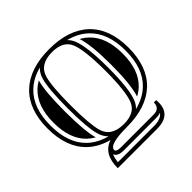

<svg xmlns="http://www.w3.org/2000/svg" viewBox="-193 -790 1100 1100"><g transform="rotate(-45 357.5 -239.5)"><path d="M211.4 -84Q192.9 -149.2 192.9 -304.7Q192.9 -460.2 211.4 -525.4Q221.4 -560.8 245.1 -583Q176.3 -564.9 131.3 -522Q53.2 -447.8 53.2 -304.7Q53.2 -161.1 130.6 -87.2Q175.8 -43.9 245.4 -25.9Q221.4 -48.3 211.4 -84ZM466.8 -583.7Q484.6 -566.9 494.4 -543.2Q522 -476.1 522 -304.7Q522 -133.3 494.4 -66.2Q484.6 -42.2 466.6 -25.4Q538.3 -43.2 584.5 -87.4Q661.6 -160.9 661.6 -304.7Q661.6 -447.8 583.5 -522Q537.6 -565.9 466.8 -583.7ZM188.2 -77.6 189.7 -73.2Q166 -86.4 147 -104.5Q77.1 -171.4 77.1 -304.7Q77.1 -437.5 147.7 -504.6Q166.3 -522.5 189.5 -535.4L188.2 -531.7Q168.9 -463.4 168.9 -304.7Q168.9 -146 188.2 -77.6ZM521.7 -71.5Q545.9 -145 545.9 -304.7Q545.9 -463.9 522 -537.4Q547.1 -523.7 567.1 -504.6Q637.7 -437.5 637.7 -304.7Q637.7 -171.1 568.1 -104.7Q547.6 -85.2 521.7 -71.5ZM238.3 -3.2Q163.6 -22.7 113.8 -70.1Q29.3 -150.9 29.3 -304.7Q29.3 -457.3 114.7 -539.3Q200.2 -620.1 357.4 -620.1Q514.4 -620.1 600.1 -539.3Q685.5 -457.3 685.5 -304.7Q685.5 -150.9 601.1 -70.1Q515.6 10.7 357.4 10.7Q212.4 10.7 212.4 52.2Q212.4 68.8 252.2 68.8L515.6 68.6Q565.7 68.6 565.7 20.3H584.5Q585.7 28.8 585.7 37.8Q585.7 140.6 470.9 140.6H153.1Q153.1 24.9 238.3 -3.2ZM357.4 -13.2Q446.5 -13.2 472.2 -75.2Q498 -138.4 498 -304.7Q498 -471.4 472.2 -534.2Q446.5 -596.2 357.4 -596.2Q256.3 -596.2 234.4 -518.8Q216.8 -456.8 216.8 -304.7Q216.8 -152.6 234.4 -90.6Q256.3 -13.2 357.4 -13.2ZM548.8 86.9Q534.2 92.5 515.6 92.5Q467.3 92.5 378.1 92.7Q288.8 92.8 252.2 92.8Q233.2 92.8 220.2 89.4Q196.5 82.8 190.9 64.7Q181.2 85.4 178 116.7H470.9Q526.9 116.7 548.8 86.9ZM357.4 -596.2Z"/></g></svg>

Font: itsadzokeS01
Style: Regular
Weight: 600
Width: 6
Version: Version 0.46